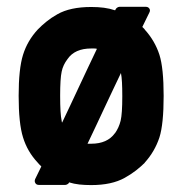

<svg xmlns="http://www.w3.org/2000/svg" viewBox="-20 -532 540 558"><path d="M92.8 5.4Q85.9 5.4 82.8 0.2Q79.6 -4.9 82 -11.2L100.1 -48.3Q93.3 -54.7 89.4 -59.6Q59.6 -91.3 46.9 -132.8Q34.2 -173.3 34.2 -253.4Q34.2 -332 46.9 -372.6Q59.6 -413.6 89.8 -446.3Q101.1 -458 115 -469.2Q128.9 -480.5 147 -490.7Q184.1 -511.7 245.1 -511.7Q265.1 -511.7 282 -509.5Q298.8 -507.3 314.5 -502L316.4 -505.4Q317.4 -507.8 320.8 -510Q324.2 -512.2 327.1 -512.2H403.8Q410.6 -512.2 414.1 -507.1Q417.5 -502 414.1 -495.6L393.6 -453.6Q394.5 -452.6 397.2 -450.2Q399.9 -447.8 400.9 -446.3H400.4Q430.2 -413.6 443.4 -372.6Q455.6 -334 455.6 -253.4Q455.6 -171.4 443.4 -132.8Q429.7 -91.3 400.4 -59.1H400.9Q389.6 -47.9 375.2 -36.6Q360.8 -25.4 342.3 -15.1Q304.7 5.9 245.1 5.9Q226.6 5.9 210.7 4.2Q194.8 2.4 180.7 -2V-1.5Q179.7 1.5 176 3.4Q172.4 5.4 169.9 5.4ZM245.1 -391.1Q197.3 -391.1 176.3 -360.4Q169.9 -352.1 165.5 -342.8Q161.1 -333.5 159.2 -323.7Q154.8 -303.7 154.8 -253.4Q154.8 -200.7 159.2 -181.2V-180.7Q159.2 -179.7 159.4 -179.2Q159.7 -178.7 159.7 -178.2V-177.2Q159.7 -176.8 160.6 -175.8Q173.8 -203.1 186 -229.5Q198.2 -255.9 210.7 -282.2Q223.1 -308.6 235.6 -335.2Q248 -361.8 261.7 -390.1Q257.8 -391.1 253.7 -391.1Q249.5 -391.1 245.1 -391.1ZM331.5 -319.8Q330.6 -322.8 330.6 -323.7Q329.6 -329.1 327.4 -334.5Q325.2 -339.8 322.8 -345.2L343.3 -345.7ZM335.4 -252.4Q335.4 -275.9 334.5 -292.7Q333.5 -309.6 331.5 -319.8Q318.8 -293.5 306.9 -268.1Q294.9 -242.7 283.2 -217.8Q271.5 -192.9 259.5 -167.2Q247.6 -141.6 234.4 -114.3H245.1Q292 -114.3 314 -145V-144.5Q325.7 -161.1 330.6 -181.2Q333 -191.4 334.2 -209Q335.4 -226.6 335.4 -252.4Z"/></svg>

Font: Alte DIN 1451 Mittelschrift
Style: Bold
Weight: 700
Designer: Peter Wiegel
Foundry: Peter Wiegel
Version: Version 1.003